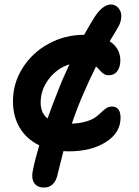

<svg xmlns="http://www.w3.org/2000/svg" viewBox="-20 -669 624 860"><path d="M175.8 170.9Q146 170.9 132.8 150.1Q119.6 129.4 127 95.2Q138.2 40.5 155.8 -18.1Q98.6 -45.9 68.4 -96.7Q38.1 -147.5 38.1 -215.8Q38.1 -296.9 82 -365.7Q126 -434.6 199.2 -473.9Q272.5 -513.2 356.9 -513.2Q386.2 -564.9 401.9 -589.8Q439 -648.9 478 -648.9Q492.2 -648.4 503.4 -639.6Q514.6 -630.9 520 -616.7Q525.4 -602.5 522 -582Q518.6 -561.5 504.9 -540Q497.6 -528.8 471.2 -483.9Q519 -453.1 519 -398.9Q519 -369.6 505.6 -350.8Q492.2 -332 466.8 -332Q454.1 -332 445.6 -337.4Q437 -342.8 426.8 -354.5Q416.5 -366.2 410.2 -371.1Q378.4 -307.6 356.9 -256.8Q326.7 -189.5 301.8 -115.2Q338.9 -116.7 366.2 -125Q393.6 -133.3 408.2 -144.3Q422.9 -155.3 434.1 -166.3Q445.3 -177.2 456.5 -184.6Q467.8 -191.9 481 -191.9Q520 -191.9 520 -141.1Q520 -74.7 454.6 -33Q389.2 8.8 289.1 8.8Q272 8.8 264.2 7.8Q241.2 97.7 237.8 112.8Q231.9 141.6 215.6 156.7Q199.2 171.9 175.8 170.9ZM237.8 -256.8Q259.3 -314 291 -380.9Q233.9 -362.3 198 -314.2Q162.1 -266.1 162.1 -210Q162.1 -163.1 192.9 -138.2Q217.3 -206.5 237.8 -256.8Z"/></svg>

Font: Shantell Sans Irregular
Style: Regular
Weight: 600
Designer: Stephen Nixon, Anya Danilova, Shantell Martin
Foundry: Arrow Type
Version: Version 1.006;[9816181b4]